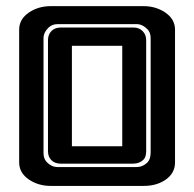

<svg xmlns="http://www.w3.org/2000/svg" viewBox="-20 -611 638 631"><path d="M381.8 -460.4H216.3V-130.4H381.8ZM137.7 -479Q137.7 -497.6 149.4 -509.3Q160.6 -520.5 179.2 -520.5H419.4Q437 -520.5 448.7 -508.8Q460.4 -497.1 460.4 -479V-114.3Q460.4 -95.2 451.7 -86.4Q438.5 -73.2 418 -73.2H179.2Q160.6 -73.2 148.9 -84.5Q137.7 -95.7 137.7 -114.3ZM427.7 -62Q442.4 -62 453.4 -68.6Q464.4 -75.2 469.2 -83.5Q475.1 -93.3 475.1 -111.8V-485.8Q475.1 -503.4 465.3 -514.2Q448.2 -531.7 429.2 -531.7H168.9Q150.9 -531.7 138.7 -519.5Q123 -503.9 123 -485.8V-107.9Q123 -88.9 134.3 -77.6Q149.9 -62 168.9 -62ZM43 -513.7Q43 -548.3 75.7 -570.3Q106.4 -590.8 146.5 -590.8H452.1Q491.7 -590.8 522.5 -570.3Q555.2 -548.3 555.2 -513.7V-77.1Q555.2 -42 524.4 -20.5Q495.1 0 452.1 0H146.5Q106.4 0 75.7 -20.5Q43 -42.5 43 -77.1Z"/></svg>

Font: Ebtekar Inline 2
Style: Inline-2
Weight: 500
Designer: Arman Khorramak
Foundry: Arman Khorramak
Version: Version 2.000